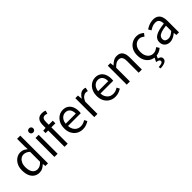

<svg xmlns="http://www.w3.org/2000/svg" viewBox="235 -2225 3895 3895"><g transform="rotate(-45 2183.0 -277.5)"><path d="M276.6 13.4Q208.7 13.4 158.3 -19.9Q107.9 -53.1 80.3 -116.8Q52.8 -180.4 52.8 -271Q52.8 -359.1 85.8 -423.2Q118.9 -487.2 172.6 -522Q226.3 -556.8 288.4 -556.8Q336 -556.8 370.6 -540.2Q405.3 -523.6 440.6 -493.5L436.4 -587V-796H527.8V0H453L444.9 -64.1H442.1Q410.2 -32.3 368.2 -9.5Q326.1 13.4 276.6 13.4ZM296.8 -63.7Q335 -63.7 368.9 -82.2Q402.8 -100.8 436.4 -137.9V-422.9Q402.4 -454.1 370 -467.1Q337.5 -480.1 303.5 -480.1Q260.6 -480.1 225.1 -453.7Q189.6 -427.3 168.4 -380.6Q147.3 -333.9 147.3 -271.8Q147.3 -206.8 164.9 -160.1Q182.5 -113.4 216.1 -88.5Q249.7 -63.7 296.8 -63.7Z M712.1 0V-543.4H803.5V0ZM758.4 -655.3Q731.1 -655.3 714.5 -671.8Q697.9 -688.2 697.9 -716.2Q697.9 -742.6 714.5 -758.7Q731.1 -774.9 758.4 -774.9Q784.7 -774.9 801.9 -758.7Q819 -742.6 819 -716.2Q819 -688.2 801.9 -671.8Q784.7 -655.3 758.4 -655.3Z M1001.9 0V-630Q1001.9 -685.2 1018.9 -725.3Q1036 -765.4 1071.1 -787.4Q1106.2 -809.3 1160.2 -809.3Q1185.3 -809.3 1208.4 -804.3Q1231.5 -799.2 1250.5 -791.6L1231.3 -721.2Q1201.3 -735.6 1169.7 -735.6Q1130.9 -735.6 1111.8 -708.7Q1092.7 -681.7 1092.7 -628.9V0ZM927.7 -469V-537.6L1006.2 -543.4H1208.3V-469Z M1520.7 13.4Q1448.5 13.4 1389.4 -20.6Q1330.3 -54.6 1295.4 -118.2Q1260.6 -181.9 1260.6 -271Q1260.6 -337.5 1280.6 -390.1Q1300.7 -442.7 1335.5 -480.1Q1370.4 -517.6 1414 -537.2Q1457.6 -556.8 1504.4 -556.8Q1573.6 -556.8 1621.8 -525.7Q1670 -494.5 1695.4 -437.1Q1720.9 -379.7 1720.9 -301.7Q1720.9 -287.4 1719.9 -274.1Q1719 -260.7 1716.6 -249.7H1350.9Q1354 -192.4 1377.3 -149.8Q1400.7 -107.2 1440.1 -83.5Q1479.4 -59.8 1531.3 -59.8Q1570.8 -59.8 1603.5 -71.2Q1636.1 -82.7 1666.5 -103.1L1699.3 -42.5Q1663.8 -19.4 1620 -3Q1576.2 13.4 1520.7 13.4ZM1349.7 -315.5H1640.7Q1640.7 -397.1 1605.2 -440.3Q1569.8 -483.6 1505.5 -483.6Q1467.5 -483.6 1434.1 -463.9Q1400.7 -444.3 1378.2 -406.9Q1355.7 -369.6 1349.7 -315.5Z M1855.1 0V-543.4H1930L1938.7 -444.4H1941.1Q1969.4 -495.9 2009.6 -526.3Q2049.7 -556.8 2095.2 -556.8Q2113.9 -556.8 2127.2 -554.2Q2140.6 -551.6 2153.2 -545.4L2136.4 -465.6Q2122.2 -470.2 2111.3 -472.4Q2100.3 -474.6 2083.2 -474.6Q2049.7 -474.6 2011.9 -446.4Q1974 -418.2 1946.5 -348.8V0Z M2451.7 13.4Q2379.5 13.4 2320.4 -20.6Q2261.3 -54.6 2226.4 -118.2Q2191.6 -181.9 2191.6 -271Q2191.6 -337.5 2211.6 -390.1Q2231.7 -442.7 2266.5 -480.1Q2301.4 -517.6 2345 -537.2Q2388.6 -556.8 2435.4 -556.8Q2504.6 -556.8 2552.8 -525.7Q2601 -494.5 2626.4 -437.1Q2651.9 -379.7 2651.9 -301.7Q2651.9 -287.4 2650.9 -274.1Q2650 -260.7 2647.6 -249.7H2281.9Q2285 -192.4 2308.3 -149.8Q2331.7 -107.2 2371.1 -83.5Q2410.4 -59.8 2462.3 -59.8Q2501.8 -59.8 2534.5 -71.2Q2567.1 -82.7 2597.5 -103.1L2630.3 -42.5Q2594.8 -19.4 2551 -3Q2507.2 13.4 2451.7 13.4ZM2280.7 -315.5H2571.7Q2571.7 -397.1 2536.2 -440.3Q2500.8 -483.6 2436.5 -483.6Q2398.5 -483.6 2365.1 -463.9Q2331.7 -444.3 2309.2 -406.9Q2286.7 -369.6 2280.7 -315.5Z M2786.1 0V-543.4H2861L2869.7 -464.5H2872.1Q2910.8 -503.1 2954.3 -529.9Q2997.9 -556.8 3054.1 -556.8Q3139.8 -556.8 3180 -502.4Q3220.1 -448 3220.1 -344.1V0H3128.7V-332.4Q3128.7 -408.5 3104.5 -442.9Q3080.3 -477.4 3025.5 -477.4Q2983.9 -477.4 2951 -456.4Q2918.2 -435.5 2877.5 -394V0Z M3609.9 13.4Q3537.9 13.4 3480.3 -20.3Q3422.7 -54 3389.1 -117.6Q3355.6 -181.2 3355.6 -271Q3355.6 -361.9 3391.9 -425.7Q3428.2 -489.4 3487.9 -523.1Q3547.5 -556.8 3616.8 -556.8Q3670 -556.8 3708.6 -537.8Q3747.1 -518.9 3775.5 -492.7L3729 -432.8Q3705.8 -454.3 3679.4 -467.4Q3653.1 -480.5 3621.1 -480.5Q3571.7 -480.5 3532.9 -454.2Q3494.2 -427.8 3472 -380.8Q3449.8 -333.8 3449.8 -271Q3449.8 -208.7 3471.2 -161.8Q3492.7 -114.9 3530.6 -88.9Q3568.5 -62.9 3618.3 -62.9Q3655.7 -62.9 3688 -78.7Q3720.3 -94.4 3746 -116.9L3785.7 -55.4Q3749.2 -23.3 3703.9 -5Q3658.6 13.4 3609.9 13.4ZM3505.3 253.4 3496 207.4Q3566.3 202.8 3591.9 189.9Q3617.5 177 3617.5 152Q3617.5 130.5 3598.4 117.9Q3579.2 105.2 3531.7 98.2L3580.4 -3.2H3640.1L3607.5 71.4Q3645.6 80.2 3667 98.1Q3688.4 116 3688.4 150.1Q3688.4 199.1 3641.2 224Q3594 248.8 3505.3 253.4Z M4020.2 13.4Q3974.9 13.4 3939.1 -4.9Q3903.2 -23.2 3882.4 -57.9Q3861.6 -92.5 3861.6 -141.3Q3861.6 -230.1 3941.5 -277.5Q4021.3 -325 4194.7 -344.2Q4195.1 -379.4 4185.8 -410.5Q4176.5 -441.7 4152.2 -461.5Q4127.9 -481.3 4083 -481.3Q4035.6 -481.3 3994.1 -462.8Q3952.7 -444.3 3920 -422.7L3884.9 -486Q3910 -502.3 3942.8 -518.5Q3975.6 -534.7 4014.9 -545.7Q4054.1 -556.8 4097.5 -556.8Q4164.2 -556.8 4205.8 -529.1Q4247.3 -501.4 4266.7 -451.5Q4286.1 -401.6 4286.1 -334V0H4211.2L4203.5 -64.9H4199.7Q4161.6 -32.7 4116.3 -9.7Q4070.9 13.4 4020.2 13.4ZM4045.8 -60.6Q4085 -60.6 4120.3 -79Q4155.5 -97.4 4194.7 -132.4V-283.2Q4103.7 -273.1 4049.8 -254.3Q3996 -235.5 3973 -209.1Q3950.1 -182.6 3950.1 -147.4Q3950.1 -100.4 3977.9 -80.5Q4005.6 -60.6 4045.8 -60.6Z"/></g></svg>

Font: Noto Sans JP
Style: Regular
Weight: 100
Designer: Ryoko NISHIZUKA 西塚涼子 (kana, bopomofo & ideographs); Paul D. Hunt (Latin, Greek & Cyrillic); Sandoll Communications 산돌커뮤니
Foundry: Adobe
Version: Version 2.004;hotconv 1.0.118;makeotfexe 2.5.65603